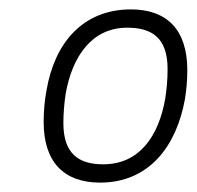

<svg xmlns="http://www.w3.org/2000/svg" viewBox="-20 -718 419 409"><path d="M193 -329C298 -329 356 -407 374 -507C377 -526 379 -545 379 -569C379 -655 335 -698 259 -698C156 -698 96 -626 79 -525C75 -504 73 -481 73 -458C73 -372 117 -329 193 -329ZM200 -368C149 -368 115 -389 115 -456C115 -478 117 -499 120 -519C134 -597 175 -659 251 -659C303 -659 337 -638 337 -571C337 -547 335 -528 332 -508C318 -428 277 -368 200 -368Z"/></svg>

Font: Archivo Thin
Style: Italic
Weight: 100
Italic angle: -10°
Designer: Hector Gatti
Foundry: Omnibus-Type
Version: Version 2.001